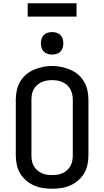

<svg xmlns="http://www.w3.org/2000/svg" viewBox="-20 -1151 640 1179"><path d="M300 8Q271 8 242.5 3.5Q214 -1 188 -12.5Q162 -24 140 -43Q118 -62 103.5 -86.5Q89 -111 83 -139.5Q77 -168 77 -196V-539Q77 -567 83 -595.5Q89 -624 103.5 -649Q118 -674 140 -693Q162 -712 188.5 -723Q215 -734 243 -740Q271 -746 300 -746Q329 -746 357 -740Q385 -734 411.5 -723Q438 -712 460 -693Q482 -674 496.5 -649Q511 -624 517 -595.5Q523 -567 523 -539V-196Q523 -168 517 -139.5Q511 -111 496.5 -86.5Q482 -62 460 -43Q438 -24 412 -12.5Q386 -1 357.5 3.5Q329 8 300 8ZM300 -76Q317 -76 333.5 -78.5Q350 -81 365 -88Q380 -95 392.5 -106.5Q405 -118 413 -132.5Q421 -147 424 -163.5Q427 -180 427 -196V-539Q427 -555 423.5 -571.5Q420 -588 412 -603Q404 -618 391.5 -629Q379 -640 363.5 -647Q348 -654 331.5 -656.5Q315 -659 298 -659Q282 -659 265.5 -656Q249 -653 234 -646Q219 -639 207 -628Q195 -617 187 -602.5Q179 -588 176 -571.5Q173 -555 173 -539V-196Q173 -180 176 -163.5Q179 -147 187 -132.5Q195 -118 207.5 -106.5Q220 -95 235 -88Q250 -81 266.5 -78.5Q283 -76 300 -76ZM300 -816Q286 -816 272.5 -820Q259 -824 249 -834Q239 -844 235 -857.5Q231 -871 231 -885Q231 -899 235 -912.5Q239 -926 249 -936Q259 -946 272.5 -950Q286 -954 300 -954Q314 -954 327.5 -950Q341 -946 351 -936Q361 -926 365 -912.5Q369 -899 369 -885Q369 -871 365 -857.5Q361 -844 351 -834Q341 -824 327.5 -820Q314 -816 300 -816ZM150 -1049V-1131H450V-1049Z"/></svg>

Font: Zed Mono Medium Extended
Style: Regular
Weight: 500
Width: 7
Monospace: yes
Designer: Belleve Invis
Foundry: Belleve Invis
Version: Version 1.0.0; ttfautohint (v1.8.4)